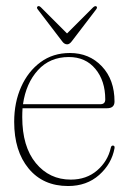

<svg xmlns="http://www.w3.org/2000/svg" viewBox="-20 -613 430 643"><path d="M363.5 -273Q363.5 -250.5 338.5 -250.5H55.5Q54.5 -236 54.5 -221Q54.5 -122 100 -66.8Q145.5 -11.5 217 -11.5Q269.5 -11.5 305.2 -42.2Q341 -73 351 -118Q352.5 -125.5 358 -125.5Q365 -125.5 363.5 -116.5Q354 -64.5 312.2 -27.2Q270.5 10 208 10Q124.5 10 76 -48.5Q27.5 -107 27.5 -205Q27.5 -270 50.8 -322Q74 -374 115.8 -404.8Q157.5 -435.5 214 -435.5Q279 -435.5 321.2 -390.8Q363.5 -346 363.5 -273ZM210.5 -422Q147 -422 107 -378Q67 -334 57 -264H316Q332.5 -264 332.5 -280Q332.5 -342.5 299.5 -382.2Q266.5 -422 210.5 -422ZM221 -475.5Q213 -464.5 205 -464.5Q195 -464.5 187.5 -475.5L106.5 -581.5Q101.5 -587.5 106 -591.5Q110.5 -595 117.5 -588L204.5 -501L291.5 -588Q298.5 -594.5 303 -591.5Q307 -588 302 -581.5Z"/></svg>

Font: Fraunces 144pt S050 Thin
Style: Regular
Weight: 100
Version: Version 1.000; ttfautohint (v1.8.3)